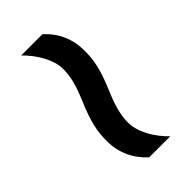

<svg xmlns="http://www.w3.org/2000/svg" viewBox="6 -633 561 561"><g transform="rotate(45 286.0 -352.5)"><path d="M269 -314C330 -288 363 -282 402 -282C450 -282 491 -301 523 -336V-423C491 -390 447 -364 408 -364C380 -364 351 -370 302 -391C241 -417 208 -423 169 -423C121 -423 80 -405 48 -370V-282C80 -315 125 -341 162 -341C191 -341 220 -335 269 -314Z"/></g></svg>

Font: Noto Sans Gujarati Medium
Style: Regular
Weight: 500
Designer: Jelle Bosma - Monotype Design Team, Universal Thirst
Foundry: Monotype Imaging Inc.
Version: Version 2.106